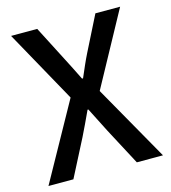

<svg xmlns="http://www.w3.org/2000/svg" viewBox="-110 -826 815 915"><g transform="rotate(-15 298.0 -368.5)"><path d="M16 0H139L233 -183C251 -221 270 -258 290 -303H294C317 -258 336 -221 355 -183L452 0H581L369 -374L567 -737H445L358 -564C341 -530 327 -497 308 -453H303C281 -497 265 -530 247 -564L158 -737H29L227 -380Z"/></g></svg>

Font: Noto Sans HK Medium
Style: Regular
Weight: 500
Designer: Ryoko NISHIZUKA 西塚涼子 (kana, bopomofo & ideographs); Paul D. Hunt (Latin, Greek & Cyrillic); Sandoll Communications 산돌커뮤니
Foundry: Adobe
Version: Version 2.002;hotconv 1.0.116;makeotfexe 2.5.65601